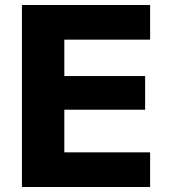

<svg xmlns="http://www.w3.org/2000/svg" viewBox="-20 -750 678 770"><path d="M68 0V-730H582V-591H238V-445H562V-310H238V-139H582V0Z"/></svg>

Font: M PLUS 1 ExtraBold
Style: Regular
Weight: 800
Designer: Coji Morishita
Foundry: UNDERFOREST DESIGN
Version: Version 1.001